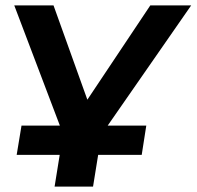

<svg xmlns="http://www.w3.org/2000/svg" viewBox="-20 -514 731 714"><path d="M183 180 202 62H42L60 -47H226L214 -17L33 -494H179L315 -115H286L539 -494H691L359 -16L356 -47H524L507 62H345L326 180Z"/></svg>

Font: Nunito Sans 10pt Expanded
Style: Bold Italic
Weight: 700
Width: 7
Italic angle: -9°
Designer: Vernon Adams
Foundry: Vernon Adams
Version: Version 3.101;gftools[0.9.27]